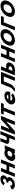

<svg xmlns="http://www.w3.org/2000/svg" viewBox="4428 -5200 788 9683"><g transform="rotate(-90 4821.5 -358.0)"><path d="M431.1 -511.8C431.1 -511.8 483.9 -598.5 581.1 -598.5C630.7 -598.5 663.4 -566.2 645.2 -521.2C624.6 -470.2 563.7 -432.8 517 -432.8H478.6L436.4 -328.2C436.4 -328.2 453.4 -333.3 472.1 -333.3C533.8 -333.3 566.2 -290.8 541.8 -230.5C517.8 -171 457.6 -137.8 393.1 -137.8C277.2 -137.8 310.2 -244.9 310.2 -244.9L118.3 -172.7C118.3 -172.7 100.9 -0.1 338.4 -0.1C503.9 -0.1 663.3 -96.2 717.6 -230.5C747.5 -304.4 730.8 -358 684.3 -391.1C738.4 -420.9 782.5 -465.1 805.8 -522.9C853.9 -641.9 781.6 -726.9 634.9 -726.9C418.9 -726.9 317.4 -573 317.4 -573Z M1028.1 -283.2H1276.8L1163.1 -1.9H1338.9L1622.2 -703.1H1446.4L1333.4 -423.5H1084.7L1197.7 -703.1H1021.9L738.6 -1.9H914.4Z M1568.4 -256C1507.8 -106 1574.4 15 1739.4 15C1816.4 15 1895 -16 1953.7 -58H1955.9L1932.5 0H2125L2332.3 -513H2137.6L2117.8 -464C2088.1 -505 2034.7 -528 1958.8 -528C1793.8 -528 1629 -406 1568.4 -256ZM1775.2 -256C1803.9 -327 1882.4 -377 1956.1 -377C2028.7 -377 2066.8 -327 2038.1 -256C2009.8 -186 1934.6 -136 1858.7 -136C1779.5 -136 1746.9 -186 1775.2 -256Z M3052.5 -732.5H2887L2787.5 -486C2769.9 -442.7 2704.5 -401 2654.9 -401C2601.6 -401 2585.7 -442.7 2603.3 -486L2702.9 -732.5H2537.4L2421.3 -445.2C2372.2 -323.7 2478.5 -283.7 2566.4 -283.7H2705.7L2591.7 -1.5H2757.2Z M3535 -436.1H3533.1L3050.6 -0.9H2874.8L3158.1 -702.1H3333.9L3158.1 -266.9H3159.9L3642.5 -702.1H3818.2L3534.9 -0.9H3359.1Z M3880.8 -562.9H4064L3837.4 -1.9H4013.1L4239.8 -562.9H4423.1L4479.7 -703.1H3937.4Z M5016 -232C5019.5 -238 5024 -249 5026.8 -256C5099.5 -436 5005.8 -528 4834.2 -528C4663.7 -528 4474.7 -406 4414.1 -256C4353.9 -107 4444.3 15 4614.8 15C4740.2 15 4858.5 -22 4961.5 -119L4846.6 -183C4780.7 -137 4748.8 -126 4686.1 -126C4636.6 -126 4574.9 -153 4606.8 -232ZM4651.9 -330C4674.2 -377 4726.1 -413 4793.2 -413C4850.4 -413 4879.4 -384 4866.4 -330Z M5421.3 -215.9 5561.1 -561.9H5809.8L5583.1 -0.9H5758.9L6042.2 -702.1H5866.4H5617.7H5442L5245.5 -215.9C5209.7 -134.3 5130 -85 5026.8 -0.9H5202.6C5314.9 -70.6 5395.4 -147.1 5421.3 -215.9Z M5861.7 -1.9 6145 -703.1H6320.8L6215.7 -443H6321.4C6471.9 -443 6552.4 -362.3 6494 -217.8C6435.3 -72.4 6293.7 -1.9 6143.1 -1.9ZM6164.2 -315.5 6089 -129.4H6138.6C6207.7 -129.4 6281.8 -150.6 6311 -222.9C6339.8 -294.3 6283 -315.5 6213.8 -315.5Z M6820.1 -283.2H7068.8L6955.1 -1.9H7130.9L7414.2 -703.1H7238.4L7125.4 -423.5H6876.7L6989.7 -703.1H6813.9L6530.6 -1.9H6706.4Z M7390.5 -363.9C7307.8 -159.1 7404.4 -0.1 7632.5 -0.1C7854.1 -0.1 8084.8 -159.1 8167.5 -363.9C8250.3 -568.8 8140.3 -726.9 7926.1 -726.9C7713.9 -726.9 7473.3 -568.8 7390.5 -363.9ZM7580.3 -363.9C7622.6 -468.5 7728.4 -573 7864 -573C8000.5 -573 8020 -468.5 7977.7 -363.9C7935.5 -259.4 7835.3 -154.8 7695 -154.8C7551 -154.8 7538.1 -259.4 7580.3 -363.9Z M8538.5 -562.9 8312.8 -1.9H8136.1L8419.4 -703.1H8860.7L8804.1 -562.9Z M8838.5 -363.9C8755.8 -159.1 8852.4 -0.1 9080.5 -0.1C9302.1 -0.1 9532.8 -159.1 9615.5 -363.9C9698.3 -568.8 9588.3 -726.9 9374.1 -726.9C9161.9 -726.9 8921.3 -568.8 8838.5 -363.9ZM9028.3 -363.9C9070.6 -468.5 9176.4 -573 9312 -573C9448.5 -573 9468 -468.5 9425.7 -363.9C9383.5 -259.4 9283.3 -154.8 9143 -154.8C8999 -154.8 8986.1 -259.4 9028.3 -363.9Z"/></g></svg>

Font: Hussar
Style: BdWideOblFour
Weight: 700
Foundry: Cannot Into Space Fonts
Version: Version 2.00